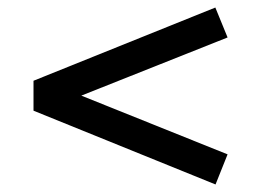

<svg xmlns="http://www.w3.org/2000/svg" viewBox="-20 -581 688 510"><path d="M552.5 -91 69 -287V-366.5L552 -561L584.5 -481.5L196 -327L584.5 -171Z"/></svg>

Font: Geologica
Style: Regular
Weight: 400
Designer: Sindre Bremnes, Frode Helland
Foundry: Monokrom Skriftforlag AS
Version: Version 1.010; ttfautohint (v1.8.4.7-5d5b);gftools[0.9.28]